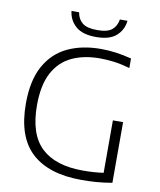

<svg xmlns="http://www.w3.org/2000/svg" viewBox="-99 -1011 910 1094"><g transform="rotate(10 356.0 -464.0)"><path d="M448.5 5.5Q257.5 5.5 159 -85.5Q60.5 -176.5 60.5 -368.5Q60.5 -502.5 107 -586.5Q153.5 -670.5 236.2 -709.8Q319 -749 428 -749Q473 -749 516.2 -743Q559.5 -737 606 -725V-670Q554.5 -684.5 512.5 -689.8Q470.5 -695 431.5 -695Q339.5 -695 270.5 -662.8Q201.5 -630.5 163 -559Q124.5 -487.5 124.5 -369.5Q124.5 -202.5 205.8 -125.5Q287 -48.5 446.5 -48.5Q512 -48.5 565.5 -56.5V-360H624.5V-9Q573 -0.5 532.5 2.5Q492 5.5 448.5 5.5ZM388 -811Q309.5 -811 270.2 -845.5Q231 -880 225 -933H269Q275 -894.5 301.5 -872.8Q328 -851 388 -851Q447.5 -851 473.2 -872.8Q499 -894.5 505 -933H549Q543 -879.5 504.5 -845.2Q466 -811 388 -811Z"/></g></svg>

Font: Encode Sans SmExp Lt
Style: Regular
Weight: 300
Width: 6
Designer: Multiple Designers
Foundry: Impallari Type
Version: Version 3.002; ttfautohint (v1.8.3) -l 8 -r 50 -G 200 -x 14 